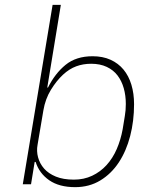

<svg xmlns="http://www.w3.org/2000/svg" viewBox="-20 -760 640 792"><path d="M197 -740H231L175 -399H178Q207 -457 250.5 -492.5Q294 -528 362 -528Q404 -528 436 -513.5Q468 -499 489.5 -473Q511 -447 522 -410.5Q533 -374 533 -330Q533 -261 517 -199Q501 -137 470 -90Q439 -43 393.5 -15.5Q348 12 290 12Q224 12 183 -16.5Q142 -45 127 -92H123L108 0H74ZM285 -19Q326 -19 360 -35Q394 -51 419.5 -79Q445 -107 461.5 -145Q478 -183 486 -227L495 -282Q499 -305 499 -331Q499 -366 490.5 -396Q482 -426 465 -448.5Q448 -471 420.5 -484Q393 -497 356 -497Q323 -497 294.5 -486.5Q266 -476 240 -452Q213 -427 190 -389.5Q167 -352 159 -305L135 -163Q130 -137 137 -111Q144 -85 162 -64.5Q180 -44 210.5 -31.5Q241 -19 285 -19Z"/></svg>

Font: IBM Plex Mono ExtraLight
Style: Italic
Weight: 200
Italic angle: -9°
Monospace: yes
Designer: Mike Abbink, Paul van der Laan, Pieter van Rosmalen
Foundry: Bold Monday
Version: Version 2.3